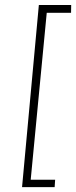

<svg xmlns="http://www.w3.org/2000/svg" viewBox="-20 -687 304 766"><path d="M68 59.5 135 -667H264L263.5 -636H166.5L102.5 30H200L198 59.5Z"/></svg>

Font: Karla ExtraLight
Style: Italic
Weight: 250
Italic angle: -8°
Designer: Jonathan Pinhorn
Version: Version 2.004;gftools[0.9.33]